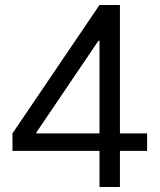

<svg xmlns="http://www.w3.org/2000/svg" viewBox="-20 -750 640 770"><path d="M379 0V-145H30V-215L379 -730H461V-215H570V-145H461V0ZM126 -215H379V-587H375L126 -219Z"/></svg>

Font: M PLUS Code Latin Expanded
Style: Regular
Weight: 400
Width: 7
Designer: Coji Morishita
Foundry: UNDERFOREST DESIGN
Version: Version 1.002; ttfautohint (v1.8.3)